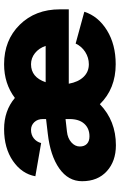

<svg xmlns="http://www.w3.org/2000/svg" viewBox="154 -726 581 929"><g transform="rotate(-90 444.5 -261.5)"><path d="M284.2 -532.2Q373.5 -532.2 435.1 -480Q504.4 -532.2 598.1 -532.2Q714.8 -532.2 789.3 -456.5Q863.8 -380.9 863.8 -262.2V-219.2H503.9Q512.2 -173.3 536.9 -147.7Q561.5 -122.1 598.1 -122.1Q629.9 -122.1 657.2 -139.4Q684.6 -156.7 698.2 -186L852.1 -144Q830.6 -76.7 762.2 -34.4Q693.8 7.8 598.1 7.8Q480 7.8 404.8 -68.8Q324.7 8.8 206.1 8.8Q128.9 8.8 80.6 -35.2Q32.2 -79.1 32.2 -154.8Q32.2 -221.7 93.8 -265.1Q155.3 -308.6 262.2 -320.8L333 -329.1V-344.2Q333 -370.1 317.9 -386Q302.7 -401.9 280.8 -401.9Q256.3 -401.9 239.5 -388.4Q222.7 -375 216.8 -353L56.2 -380.9Q67.9 -446.3 130.1 -489.3Q192.4 -532.2 284.2 -532.2ZM249 -119.1Q287.6 -119.1 310.3 -144.3Q333 -169.4 333 -215.8V-234.9L272 -228Q240.2 -224.6 220.2 -206.8Q200.2 -189 200.2 -166Q200.2 -143.6 213.1 -131.3Q226.1 -119.1 249 -119.1ZM598.1 -401.9Q535.2 -401.9 511.2 -331.1H687Q675.8 -363.8 651.9 -382.8Q627.9 -401.9 598.1 -401.9Z"/></g></svg>

Font: LT Superior Black
Style: Regular
Weight: 900
Designer: Daniel Lyons
Foundry: LyonsType
Version: Version 2.005